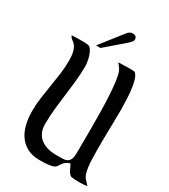

<svg xmlns="http://www.w3.org/2000/svg" viewBox="-225 -1040 1023 1159"><g transform="rotate(30 286.5 -461.0)"><path d="M35 -738Q44 -739 53 -739.5Q62 -740 71 -740Q89 -740 110 -740.5Q131 -741 149 -738Q162 -736 171.5 -721.5Q181 -707 187.5 -687.5Q194 -668 197 -649Q200 -630 200 -619Q200 -566 194.5 -513Q189 -460 182 -407Q175 -354 169.5 -301Q164 -248 164 -194Q164 -161 175.5 -136.5Q187 -112 207.5 -96.5Q228 -81 254.5 -73.5Q281 -66 311 -66Q336 -66 356 -66Q376 -66 389.5 -72.5Q403 -79 410 -94Q417 -109 417 -139Q417 -166 417.5 -212.5Q418 -259 418 -314Q418 -369 417 -427.5Q416 -486 413 -538.5Q410 -591 404.5 -632Q399 -673 391 -693Q386 -706 377.5 -716.5Q369 -727 361 -738Q380 -738 398.5 -739Q417 -740 436 -740Q446 -740 455.5 -739.5Q465 -739 475 -738Q495 -721 504.5 -673Q514 -625 516.5 -560.5Q519 -496 517 -422Q515 -348 514.5 -278Q514 -208 516 -149Q518 -90 529 -57Q534 -40 547.5 -25Q561 -10 573 3Q559 5 545.5 6Q532 7 518 7Q504 7 489 6Q474 5 460 3Q443 -8 434 -28.5Q425 -49 415 -66Q391 -56 381 -46Q371 -36 365.5 -27.5Q360 -19 355.5 -12Q351 -5 340 0Q329 5 306.5 8Q284 11 243 11Q191 11 155.5 -8.5Q120 -28 98 -60.5Q76 -93 66.5 -135.5Q57 -178 57 -224Q57 -270 63.5 -316.5Q70 -363 77.5 -409.5Q85 -456 91.5 -502Q98 -548 98 -594Q98 -640 91 -662.5Q84 -685 74.5 -696.5Q65 -708 54 -715Q43 -722 35 -738ZM356 -873 224 -759H193L310 -908Q321 -923 330.5 -928Q340 -933 352 -933Q364 -933 371.5 -926Q379 -919 379 -907Q379 -900 373.5 -892Q368 -884 356 -873Z"/></g></svg>

Font: Augsburger Schrift CAT
Style: Regular
Weight: 400
Designer: Peter Wiegel nach Roos&Junge Offenbach
Foundry: CAT-Fonts, Peter Wiegel
Version: Version 1.000